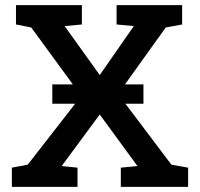

<svg xmlns="http://www.w3.org/2000/svg" viewBox="-20 -731 782 751"><path d="M26.4 0V-75.2L88.4 -86.9L297.9 -356L102.1 -623.5L42.5 -635.3V-710.9H300.3V-635.3L232.9 -628.9L370.1 -437.5L503.4 -628.9L436 -635.3V-710.9H692.4V-635.3L628.4 -623.5L441.9 -363.3L650.4 -86.9L715.8 -75.2V0H452.6V-75.2L517.6 -81.5L370.1 -283.2L221.2 -81.5L283.2 -75.2V0ZM184.6 -325.2V-400.9H541.1V-325.2Z"/></svg>

Font: Roboto Slab LO Medium
Style: Regular
Weight: 500
Designer: Google
Version: Version 2.000